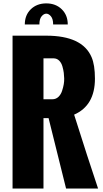

<svg xmlns="http://www.w3.org/2000/svg" viewBox="-20 -1084 594 1104"><path d="M52.2 0V-878.9H245.6Q453.1 -878.9 506.3 -755.9Q525.9 -710.9 525.9 -631.8Q525.9 -477.1 406.2 -424.8Q485.4 -173.8 543.9 0H359.9L259.3 -404.8H230V0ZM230 -513.2H280.8Q301.3 -513.2 315.9 -526.9Q330.1 -540.5 336.9 -561.5Q343.8 -582.5 346.7 -600.1Q349.6 -617.7 349.1 -633.3Q348.6 -648.9 346.7 -665.5Q344.7 -681.6 338.9 -702.1Q333 -722.7 320.3 -735.4Q307.6 -748 289.1 -748.5H230ZM206.5 -943.4H122.6Q122.6 -997.1 157.2 -1030.8Q191.9 -1064.5 246.1 -1064.5Q300.3 -1064.5 335 -1030.8Q369.6 -997.1 369.6 -943.4H285.6Q285.6 -975.1 272.9 -990.2Q260.3 -1005.4 246.1 -1005.4Q231.9 -1005.4 219.2 -990.2Q206.5 -975.1 206.5 -943.4Z"/></svg>

Font: Oswald-Bold
Style: Bold
Weight: 700
Designer: vernon adams
Foundry: vernon adams
Version: Version 2.002; ttfautohint (v0.92.18-e454-dirty) -l 8 -r 50 